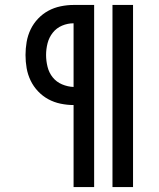

<svg xmlns="http://www.w3.org/2000/svg" viewBox="-20 -755 640 775"><path d="M434 0V-735H517V0ZM277 0V-331Q251 -331 224.5 -336.5Q198 -342 175 -354.5Q152 -367 133.5 -386.5Q115 -406 103.5 -430Q92 -454 87.5 -480Q83 -506 83 -533Q83 -559 87.5 -585.5Q92 -612 103.5 -636Q115 -660 133.5 -679.5Q152 -699 175 -711.5Q198 -724 224.5 -729.5Q251 -735 277 -735H360V0ZM277 -404V-661Q253 -661 230.5 -651.5Q208 -642 193 -623Q178 -604 172 -580.5Q166 -557 166 -533Q166 -509 172 -485Q178 -461 193 -442.5Q208 -424 230.5 -414.5Q253 -405 277 -404Z"/></svg>

Font: Zed Sans Extended
Style: Regular
Weight: 400
Width: 7
Designer: Belleve Invis
Foundry: Belleve Invis
Version: Version 1.0.0; ttfautohint (v1.8.4)